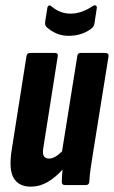

<svg xmlns="http://www.w3.org/2000/svg" viewBox="-20 -692 426 718"><path d="M95 6Q50 6 31 -26.5Q12 -59 24 -133L79 -482Q81 -494 92 -494H185Q198 -494 196 -482L143 -145Q138 -119 143.5 -109Q149 -99 164 -99Q185 -99 212 -126L269 -482Q270 -494 281 -494H374Q387 -494 386 -482L329 -127Q323 -91 319 -62.5Q315 -34 314 -12Q313 0 301 0H223Q211 0 211 -12Q211 -22 212 -33.5Q213 -45 214 -58Q187 -28 157.5 -11Q128 6 95 6ZM236 -558Q212 -558 191 -567Q170 -576 154 -591Q147 -597 149 -612L157 -662Q158 -669 162.5 -671Q167 -673 173 -668Q204 -641 244 -641Q285 -641 328 -670Q334 -674 338.5 -671Q343 -668 342 -662L333 -603Q331 -593 323 -586Q287 -558 236 -558Z"/></svg>

Font: Sofia Sans Extra Condensed ExtraBold
Style: Italic
Weight: 800
Italic angle: -9°
Designer: Botio Nikoltchev, Ani Petrova
Foundry: lettersoup
Version: Version 4.101; ttfautohint (v1.8.4.7-5d5b)